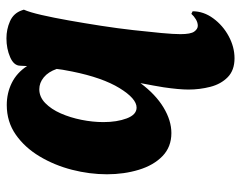

<svg xmlns="http://www.w3.org/2000/svg" viewBox="-96 -452 748 596"><g transform="rotate(-90 278.0 -154.0)"><path d="M395 200Q358 200 336.5 179Q315 158 306.5 125Q298 92 298 57Q298 28 305 -20Q307 -32 310.5 -52Q314 -72 318 -92Q283 -45 242.5 -20.5Q202 4 163 4Q120 4 91.5 -23.5Q63 -51 49 -97Q35 -143 35 -196Q35 -250 49 -304.5Q63 -359 90.5 -405Q118 -451 158 -479Q198 -507 250 -507Q287 -507 318.5 -491.5Q350 -476 371 -444Q371 -450 371.5 -456Q372 -462 372 -465Q372 -485 398.5 -496.5Q425 -508 457 -508Q485 -508 510 -497Q535 -486 544 -460L546 -454Q538 -436 529.5 -399Q521 -362 512.5 -314Q504 -266 496 -214.5Q488 -163 482.5 -114Q477 -65 473.5 -27Q470 11 470 32Q470 64 478 75Q486 86 496 86Q506 86 516 80Q526 74 533 66L541 70Q541 104 519 134Q497 164 463.5 182Q430 200 395 200ZM242 -104Q270 -104 302.5 -157Q335 -210 354 -304Q358 -323 359.5 -333.5Q361 -344 362 -352Q353 -378 336 -392Q319 -406 299 -406Q275 -406 256 -387.5Q237 -369 224 -339.5Q211 -310 204 -275Q197 -240 197 -207Q197 -165 208.5 -134.5Q220 -104 242 -104Z"/></g></svg>

Font: Agbalumo
Style: Regular
Weight: 400
Designer: Raphael Alegbeleye
Foundry: Sorkin Type Co.
Version: Version 1.000; ttfautohint (v1.8.4)